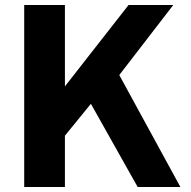

<svg xmlns="http://www.w3.org/2000/svg" viewBox="-20 -743 758 763"><path d="M527 0 341.2 -330.5 238 -203.8V0H76.2V-723H238V-399.8L490.8 -723H668.5L454 -444.8L696.8 0Z"/></svg>

Font: Public Sans VF
Style: Regular
Weight: 400
Designer: Pablo Impallari, Rodrigo Fuenzalida (Modified by Dan O. Williams and USWDS)
Version: Version 1.003